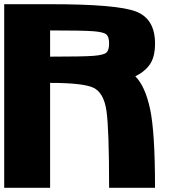

<svg xmlns="http://www.w3.org/2000/svg" viewBox="-20 -895 884 915"><path d="M718.8 0H500Q500 -281.2 487.3 -367.2Q474.6 -453.1 425.8 -476.6Q377 -500 218.8 -500V0H0V-875H218.8Q539.1 -875 628.9 -839.8Q718.8 -804.7 718.8 -687.5Q718.8 -625 695.3 -589.8Q671.9 -554.7 625 -531.2Q671.9 -484.4 695.3 -375Q718.8 -265.6 718.8 0ZM500 -687.5Q500 -718.8 487.3 -730.5Q474.6 -742.2 425.8 -746.1Q377 -750 218.8 -750V-625Q377 -625 425.8 -628.9Q474.6 -632.8 487.3 -644.5Q500 -656.2 500 -687.5Z"/></svg>

Font: CraftyPE
Style: Regular
Weight: 400
Designer: Erek Butcher
Foundry: Haunted Coop
Version: Version 0.018;April 4, 2024;FontCreator 15.0.0.2962 64-bit